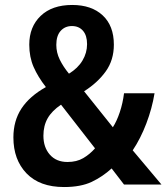

<svg xmlns="http://www.w3.org/2000/svg" viewBox="-20 -744 673 774"><path d="M271 -724Q349 -724 394 -682Q439 -640 439 -564Q439 -502 406.5 -456.5Q374 -411 319 -376L435 -231Q451 -256 463 -292Q475 -328 480 -368H603Q593 -307 570 -246.5Q547 -186 515 -138L631 0H480L430 -65Q394 -32 350 -11Q306 10 238 10Q140 10 87 -45Q34 -100 34 -190Q34 -257 66.5 -306.5Q99 -356 165 -393Q133 -434 115.5 -474Q98 -514 98 -564Q98 -636 144 -680Q190 -724 271 -724ZM270 -639Q242 -639 224.5 -619.5Q207 -600 207 -563Q207 -532 221 -503.5Q235 -475 258 -447Q294 -469 312.5 -500Q331 -531 331 -566Q331 -601 314.5 -620Q298 -639 270 -639ZM226 -322Q189 -297 172 -267Q155 -237 155 -197Q155 -150 181 -120.5Q207 -91 252 -91Q289 -91 315.5 -106.5Q342 -122 363 -146Z"/></svg>

Font: Noto Sans Hebrew Condensed SemiBold
Style: Regular
Weight: 600
Width: 3
Designer: Ben Nathan
Foundry: Google LLC
Version: Version 3.001; ttfautohint (v1.8.4.7-5d5b)